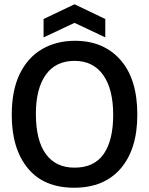

<svg xmlns="http://www.w3.org/2000/svg" viewBox="-20 -865 697 899"><path d="M327 14Q185 14 110 -77.5Q35 -169 35 -327Q35 -442 72.5 -519Q110 -596 177 -635Q244 -674 331 -674Q465 -674 544 -584.5Q623 -495 623 -328Q623 -167 545.5 -76.5Q468 14 327 14ZM329 -80Q421 -80 465.5 -144Q510 -208 510 -327Q510 -448 463 -514Q416 -580 329 -580Q241 -580 194.5 -515Q148 -450 148 -332Q148 -208 194.5 -144Q241 -80 329 -80ZM184 -690V-776L329 -845L473 -776V-690L329 -758Z"/></svg>

Font: Bricolage Grotesque 96pt Medium
Style: Regular
Weight: 500
Designer: Mathieu Triay
Foundry: Atelier Triay
Version: Version 1.001; ttfautohint (v1.8.4.7-5d5b);gftools[0.9.33.de